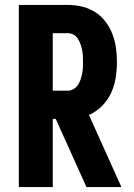

<svg xmlns="http://www.w3.org/2000/svg" viewBox="-20 -755 540 775"><path d="M56 0V-735H254Q283 -735 311 -728.5Q339 -722 363.5 -706.5Q388 -691 405.5 -668Q423 -645 433.5 -618Q444 -591 448 -562.5Q452 -534 452 -505Q452 -473 447 -441Q442 -409 428.5 -380Q415 -351 392 -327.5Q369 -304 339 -291L470 0H329L205 -275H193V0ZM254 -389Q266 -389 277 -395.5Q288 -402 294.5 -412Q301 -422 305 -433.5Q309 -445 311.5 -457Q314 -469 314.5 -481Q315 -493 315 -505Q315 -517 314.5 -529Q314 -541 311.5 -553Q309 -565 305 -576.5Q301 -588 294.5 -598.5Q288 -609 277 -615Q266 -621 254 -621H193V-389Z"/></svg>

Font: Iosevka SS04 Heavy
Style: Regular
Weight: 900
Monospace: yes
Designer: Belleve Invis
Foundry: Belleve Invis
Version: Version 19.0.0; ttfautohint (v1.8.4)